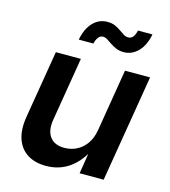

<svg xmlns="http://www.w3.org/2000/svg" viewBox="-112 -837 828 934"><g transform="rotate(15 302.0 -370.0)"><path d="M205.1 7.8Q149.9 7.8 111.8 -16.1Q73.7 -40 57.9 -85.9Q42 -131.8 52.7 -197.8L109.4 -539.1H235.4L182.1 -217.3Q173.3 -162.1 196.3 -131.1Q219.2 -100.1 269 -100.1Q302.2 -100.1 330.8 -114.5Q359.4 -128.9 379.2 -157Q398.9 -185.1 405.8 -225.6L457.5 -539.1H584L494.6 0H373.5L395 -134.3H407.7Q373 -63.5 322.3 -27.8Q271.5 7.8 205.1 7.8ZM427.7 -624.5Q406.2 -624.5 389.4 -631.6Q372.6 -638.7 359.1 -647.9Q345.7 -657.2 334.5 -664.3Q323.2 -671.4 312.5 -671.4Q297.9 -671.4 288.3 -658.4Q278.8 -645.5 274.9 -627H201.2Q211.9 -683.6 241.9 -715.1Q272 -746.6 314.9 -746.6Q336.9 -746.6 353 -739.5Q369.1 -732.4 382.1 -723.1Q395 -713.9 406.2 -706.8Q417.5 -699.7 429.7 -699.7Q445.3 -699.7 454.1 -710.9Q462.9 -722.2 468.3 -744.1H541Q530.3 -687.5 499.3 -656Q468.3 -624.5 427.7 -624.5Z"/></g></svg>

Font: Inter 18pt SemiBold
Style: Italic
Weight: 600
Italic angle: -9.3988°
Designer: Rasmus Andersson
Foundry: rsms
Version: Version 4.001;git-66647c0bb